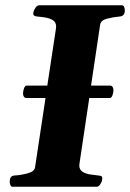

<svg xmlns="http://www.w3.org/2000/svg" viewBox="-20 -713 497 733"><path d="M28.8 0Q22 0 19.5 -6.8Q17.1 -13.7 17.1 -20Q17.1 -29.8 21.2 -36.1Q25.4 -42.5 36.1 -43Q60.1 -44.4 85.7 -51.3Q111.3 -58.1 113.8 -74.2L153.8 -338.9H79.6Q73.7 -339.4 70.8 -344.5Q67.9 -349.6 67.9 -355.5Q67.9 -364.7 71.3 -374.5Q74.7 -384.3 79.6 -386.2H160.6L193.4 -602.5Q194.3 -608.4 194.3 -611.3Q194.3 -628.4 181.9 -636Q169.4 -643.6 152.6 -646.2Q135.7 -648.9 122.1 -649.9Q106.9 -651.4 106.9 -660.2Q106.9 -661.6 107.2 -663.8Q107.4 -666 107.9 -668Q108.9 -673.3 115.2 -683.1Q121.6 -692.9 129.9 -692.9H444.8Q451.7 -692.9 454.1 -686Q456.5 -679.2 456.5 -672.9Q456.5 -651.4 436.5 -649.9Q411.6 -647.9 388.2 -641.6Q364.7 -635.3 362.3 -618.7L327.6 -386.2H401.4Q407.2 -385.7 410.2 -380.6Q413.1 -375.5 413.1 -369.6Q413.1 -360.4 409.9 -350.8Q406.7 -341.3 401.4 -338.9H320.8L283.7 -90.3Q282.7 -83.5 282.7 -81.5Q282.7 -64.9 295.4 -57.1Q308.1 -49.3 325.2 -46.9Q342.3 -44.4 355.5 -43Q363.3 -42.5 366.9 -40.5Q370.6 -38.6 370.6 -32.2Q370.6 -30.8 369.6 -24.9Q369.1 -19.5 363 -9.8Q356.9 0 348.6 0Z"/></svg>

Font: Gelasio
Style: Bold Italic
Weight: 700
Italic angle: -8.5°
Designer: Eben Sorkin
Foundry: Eben Sorkin
Version: Version 1.008